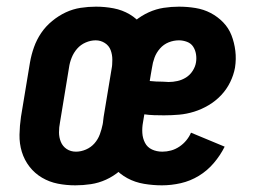

<svg xmlns="http://www.w3.org/2000/svg" viewBox="-20 -548 790 576"><path d="M206 8Q179 8 153.5 3Q128 -2 106 -15Q84 -28 68.5 -48Q53 -68 45.5 -92.5Q38 -117 38.5 -144Q39 -171 43 -198L70 -361Q74 -384 82 -406.5Q90 -429 103.5 -449Q117 -469 136.5 -485Q156 -501 177.5 -511Q199 -521 222 -524.5Q245 -528 268 -528Q295 -528 321 -523Q347 -518 369 -505Q391 -492 406.5 -472Q422 -452 429 -427.5Q436 -403 436 -376Q436 -349 432 -322L405 -159Q401 -136 393.5 -113.5Q386 -91 372 -71Q358 -51 339 -35Q320 -19 298 -9Q276 1 252.5 4.5Q229 8 206 8ZM208 -93Q223 -93 238 -99.5Q253 -106 263.5 -118Q274 -130 279.5 -145Q285 -160 288 -175L315 -339Q317 -354 317 -369Q317 -384 312 -397.5Q307 -411 294.5 -419Q282 -427 267 -427Q252 -427 237 -420.5Q222 -414 211.5 -402Q201 -390 195 -375Q189 -360 187 -345L160 -181Q157 -166 157 -151Q157 -136 162.5 -122.5Q168 -109 180 -101Q192 -93 208 -93ZM466 8Q439 8 412 3.5Q385 -1 362 -13.5Q339 -26 322 -45.5Q305 -65 296.5 -90Q288 -115 287.5 -142.5Q287 -170 291 -198L318 -361Q322 -384 330 -406.5Q338 -429 351.5 -449Q365 -469 384.5 -485Q404 -501 426 -511Q448 -521 471 -524.5Q494 -528 517 -528Q542 -528 566.5 -524Q591 -520 612 -509Q633 -498 649.5 -481Q666 -464 674.5 -442Q683 -420 686 -395.5Q689 -371 685 -345Q681 -323 670.5 -301.5Q660 -280 643.5 -262.5Q627 -245 606 -232.5Q585 -220 562.5 -213Q540 -206 517.5 -204Q495 -202 472 -202Q457 -202 442 -202.5Q427 -203 413 -205L409 -181Q406 -165 407 -149Q408 -133 415 -119.5Q422 -106 436 -99.5Q450 -93 467 -93Q480 -93 493 -96.5Q506 -100 518 -108Q530 -116 539 -127Q548 -138 553 -150L654 -108Q641 -82 621.5 -59Q602 -36 576.5 -20.5Q551 -5 522.5 1.5Q494 8 466 8ZM486 -302Q499 -302 512.5 -305Q526 -308 538 -315.5Q550 -323 558 -335.5Q566 -348 568 -361Q570 -373 568 -385.5Q566 -398 559.5 -408Q553 -418 541 -422.5Q529 -427 517 -427Q501 -427 486 -421Q471 -415 460 -402.5Q449 -390 443.5 -375Q438 -360 436 -345L429 -305Q438 -304 448 -303.5Q458 -303 467 -303H468Q473 -303 477 -302.5Q481 -302 486 -302Z"/></svg>

Font: Iosevka Etoile
Style: Bold Italic
Weight: 700
Italic angle: -9°
Designer: Belleve Invis
Foundry: Belleve Invis
Version: Version 28.1.0; ttfautohint (v1.8.4)